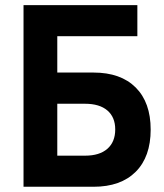

<svg xmlns="http://www.w3.org/2000/svg" viewBox="-20 -713 626 733"><path d="M191.9 0V-118.7H304.7Q360 -118.7 390 -145Q419.9 -171.4 419.9 -218.8Q419.9 -265.5 390 -291.2Q360 -316.9 304.7 -316.9H184.1L182.1 -436H336.9Q441 -436 498.1 -378.9Q555.2 -321.8 555.2 -218.3Q555.2 -114.3 498.1 -57.2Q441 0 336.9 0ZM69.8 0V-693.4H198.7V0ZM90.3 -574.7V-693.4H504.4V-574.7Z"/></svg>

Font: Cascadia Mono
Style: Regular
Weight: 400
Monospace: yes
Designer: Aaron Bell
Foundry: Saja Typeworks
Version: Version 2404.023